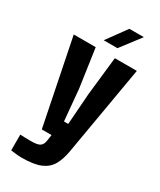

<svg xmlns="http://www.w3.org/2000/svg" viewBox="-248 -881 980 1173"><g transform="rotate(30 242.5 -294.5)"><path d="M141 0 20 -600H175L214 -329L234 -110H264L280 -329L310 -600H465L356 33Q346 90 323.5 130Q301 170 254 190.5Q207 211 121 211Q103 211 83 209Q63 207 43 204V93Q57 94 81.5 94.5Q106 95 121 95Q165 95 182 83.5Q199 72 203 45L210 0ZM196 -661 297 -800H399L293 -661Z"/></g></svg>

Font: Big Shoulders Text Black
Style: Regular
Weight: 900
Designer: Patric King
Foundry: XO Type Co
Version: Version 1.000; ttfautohint (v1.8.2)